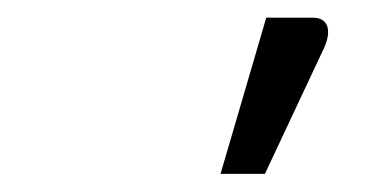

<svg xmlns="http://www.w3.org/2000/svg" viewBox="-20 -766 408 212"><path d="M223.5 -574 274 -746.5H325Q337.5 -746.5 341 -737.8Q344.5 -729 338.5 -714.5L272.5 -574Z"/></svg>

Font: Lato 2
Style: Italic
Weight: 400
Italic angle: -7°
Designer: Lukasz Dziedzic with Adam Twardoch and Botio Nikoltchev
Foundry: tyPoland Lukasz Dziedzic
Version: Version 2.015; 2015-08-06; http://www.latofonts.com/